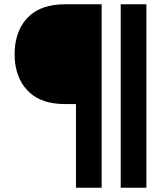

<svg xmlns="http://www.w3.org/2000/svg" viewBox="-20 -740 755 901"><path d="M457 141V-720H289.5C283 -720 258 -720 231.5 -716C107 -698 48.5 -603 48.5 -485.5C48.5 -367 109.5 -273 231.5 -255.5C258 -251.5 283.5 -251.5 289.5 -251.5H336.5V141ZM667 141V-720H546.5V141Z"/></svg>

Font: Hauora
Style: Bold
Weight: 700
Designer: Wayne Shih
Foundry: WCYS
Version: Version 1.001;hotconv 1.0.109;makeotfexe 2.5.65596